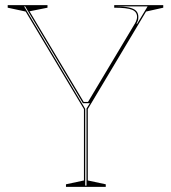

<svg xmlns="http://www.w3.org/2000/svg" viewBox="-20 -728 666 748"><path d="M237 0V-10L307 -25V-303L80 -683L10 -698V-708H165V-698L95 -684L306 -331H323L506 -637Q510 -644 512 -650.5Q514 -657 514 -662Q514 -682 494.5 -690Q475 -698 425 -698V-708H616V-698L549 -683L322 -303V-25L392 -10V0ZM74 -703 312 -304V-5H317V-305L330 -326H303L78 -703ZM430 -703Q462 -703 481.5 -699Q501 -695 510 -686Q519 -677 519 -662Q519 -657 518.5 -653Q518 -649 517 -647L512 -636L514 -635L555 -703Z"/></svg>

Font: Kalnia Glaze Thin
Style: Regular
Weight: 100
Designer: Frida Medrano
Foundry: Frida Medrano
Version: Version 1.110